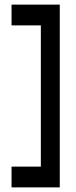

<svg xmlns="http://www.w3.org/2000/svg" viewBox="-20 -684 329 832"><path d="M30 128V38H157V-574H30V-664H239V128Z"/></svg>

Font: Sulphur Point
Style: Bold
Weight: 700
Designer: Noponies / Dale Sattler
Foundry: Noponies
Version: Version 1.000; ttfautohint (v1.8)